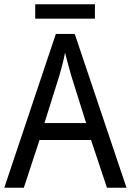

<svg xmlns="http://www.w3.org/2000/svg" viewBox="-20 -874 610 894"><path d="M422 -854H144V-787H422ZM478 0H569L328 -716H240L0 0H91L164 -222H404ZM311 -524 381 -301H187L257 -524C265 -551 276 -592 283 -629C289 -602 305 -547 311 -524Z"/></svg>

Font: Noto Sans Devanagari SemiCondensed
Style: Regular
Weight: 400
Width: 4
Designer: Jelle Bosma - Monotype Design Team
Foundry: Monotype Imaging Inc.
Version: Version 2.004